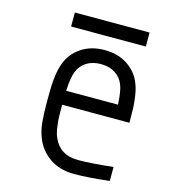

<svg xmlns="http://www.w3.org/2000/svg" viewBox="-122 -927 911 1034"><g transform="rotate(15 333.5 -410.5)"><path d="M166.7 -830.7H583.3V-752.6H166.7ZM248 -520.2Q234.4 -488.9 230.5 -411.5H519.5Q515.6 -488.9 502 -520.2Q487.6 -557.3 454.8 -578.1Q421.9 -599 375 -599Q328.1 -599 295.2 -578.1Q262.4 -557.3 248 -520.2ZM580.1 -546.2Q591.1 -518.2 596.7 -480.5Q602.2 -442.7 603.2 -413.7Q604.2 -384.8 604.2 -333.3H229.2Q229.2 -289.1 229.8 -265.3Q230.5 -241.5 235.4 -208.3Q240.2 -175.1 250 -153Q287.8 -67.7 388 -67.7Q463.5 -67.7 583.3 -81.4V-3.3Q464.8 10.4 388 10.4Q307.3 10.4 252 -27.3Q196.6 -65.1 171.9 -125.7Q154.9 -166.7 150.4 -213.5Q145.8 -260.4 145.8 -333.3Q145.8 -384.8 146.8 -413.7Q147.8 -442.7 153.3 -480.5Q158.9 -518.2 169.9 -546.2Q191.4 -604.2 245.1 -640.6Q298.8 -677.1 375 -677.1Q451.2 -677.1 504.9 -640.6Q558.6 -604.2 580.1 -546.2Z"/></g></svg>

Font: Monoid
Style: Regular
Weight: 400
Width: 4
Monospace: yes
Designer: Andreas Larsen (@larsenwork)
Version: Version 0.61